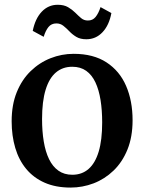

<svg xmlns="http://www.w3.org/2000/svg" viewBox="-20 -794 619 824"><path d="M30 -273.5Q30 -344.5 52 -398.5Q74 -452.5 111.8 -489Q149.5 -525.5 197 -544.2Q244.5 -563 296 -563Q381 -563 437.2 -526.2Q493.5 -489.5 521.2 -425.2Q549 -361 549 -278Q549 -206.5 527 -152.2Q505 -98 467.2 -61.8Q429.5 -25.5 381.8 -7.2Q334 11 283 11Q219 11 171.5 -10Q124 -31 92.5 -69Q61 -107 45.5 -159.2Q30 -211.5 30 -273.5ZM290.5 -44Q331.5 -44 360 -68.8Q388.5 -93.5 403.5 -143.2Q418.5 -193 418.5 -268.5Q418.5 -321 411.5 -364.8Q404.5 -408.5 389.5 -440.5Q374.5 -472.5 350 -490Q325.5 -507.5 290 -507.5Q249 -507.5 220 -483Q191 -458.5 175.8 -408.8Q160.5 -359 160.5 -283Q160.5 -230.5 167.8 -186.8Q175 -143 190.5 -111Q206 -79 230.8 -61.5Q255.5 -44 290.5 -44ZM120.5 -661.5Q131 -714 159.2 -743.8Q187.5 -773.5 227.5 -773.5Q254.5 -773.5 272 -763.2Q289.5 -753 302.8 -739.8Q316 -726.5 328.2 -716.2Q340.5 -706 356.5 -706Q377.5 -705.5 390.2 -721.2Q403 -737 411.5 -763.5L458 -738Q448.5 -686 420 -655.8Q391.5 -625.5 350.5 -625.5Q324.5 -625.5 307.5 -635.8Q290.5 -646 277.8 -659.5Q265 -673 252 -683.2Q239 -693.5 222 -693.5Q200.5 -693.5 188 -678Q175.5 -662.5 167.5 -636Z"/></svg>

Font: Merriweather 36pt SemiBold
Style: Regular
Weight: 600
Version: Version 2.100